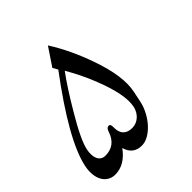

<svg xmlns="http://www.w3.org/2000/svg" viewBox="-241 -774 925 925"><g transform="rotate(-45 221.0 -312.0)"><path d="M352.5 -140.1Q346.2 -110.8 331.5 -83.3Q316.9 -55.7 297.1 -33.9Q277.3 -12.2 254.4 1Q231.4 14.2 208.5 14.2Q150.4 14.2 133.3 -44.4Q84.5 22.5 19 22.5Q-2.4 22.5 -19.3 12.2Q-36.1 2 -45.9 -16.1Q-55.7 -34.2 -57.9 -58.6Q-60.1 -83 -54.2 -111.3Q-23.9 -254.4 182.6 -529.8L168 -555.7L229.5 -647.5Q261.2 -597.2 286.1 -544.2Q311 -491.2 331.1 -433.6Q383.3 -286.6 364.3 -196.8ZM312.5 -145.5Q327.6 -216.3 272.9 -354.5Q255.9 -398.4 237.5 -435.1Q219.2 -471.7 200.7 -503.9Q174.3 -468.3 147.5 -426.5Q120.6 -384.8 91.8 -335.9Q19.5 -214.8 8.3 -161.6Q4.4 -143.1 5.1 -127.2Q5.9 -111.3 11.2 -99.9Q16.6 -88.4 26.4 -82Q36.1 -75.7 49.8 -75.7Q119.1 -75.7 142.1 -145.5Q148.9 -167 162.1 -167Q169.4 -167 171.9 -161.9Q174.3 -156.7 174.3 -146Q173.3 -112.3 189.2 -95.5Q205.1 -78.6 235.4 -78.6Q249.5 -78.6 262 -83.5Q274.4 -88.4 284.7 -97.4Q294.9 -106.4 302 -118.7Q309.1 -130.9 312.5 -145.5Z"/></g></svg>

Font: XB Kayhan
Style: Italic
Weight: 400
Italic angle: -12°
Designer: Behnam
Foundry: Irmug
Version: Version 7.300 2009